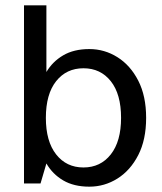

<svg xmlns="http://www.w3.org/2000/svg" viewBox="-20 -688 606 720"><path d="M315 12Q257 12 217 -11.5Q177 -35 154 -75L132 0H70V-668H154V-418Q177 -457 217 -480.5Q257 -504 315 -504Q372 -504 420.5 -473.5Q469 -443 498.5 -385.5Q528 -328 528 -246Q528 -164 498.5 -106.5Q469 -49 420.5 -18.5Q372 12 315 12ZM293 -60Q357 -60 395.5 -109Q434 -158 434 -246Q434 -335 395.5 -383.5Q357 -432 293 -432Q229 -432 190.5 -383.5Q152 -335 152 -246Q152 -158 190.5 -109Q229 -60 293 -60Z"/></svg>

Font: Atkinson Hyperlegible
Style: Regular
Weight: 400
Designer: Elliott Scott, Megan Eiswerth, Linus Boman, Theodore Petrosky
Foundry: Braille Institute
Version: Version 1.006; ttfautohint (v1.8.3)